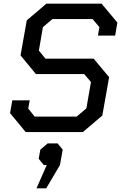

<svg xmlns="http://www.w3.org/2000/svg" viewBox="-20 -720 661 1047"><path d="M35 -103 47 -173H142L134 -128L169 -84H398L451 -129L476 -273L439 -316H176L92 -418L126 -609L233 -700H534L620 -597L608 -526H514L522 -572L485 -616H266L214 -572L192 -444L228 -400H491L575 -299L538 -90L432 0H120ZM235 180H219L191 146L200 96L240 62H294L322 96L307 180L232 307H179Z"/></svg>

Font: Chakra Petch Medium
Style: Italic
Weight: 500
Italic angle: -10°
Designer: Katatrad Aksorn Co.,Ltd.
Foundry: Cadson Demak Co.,Ltd.
Version: Version 1.000; ttfautohint (v1.6)